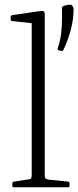

<svg xmlns="http://www.w3.org/2000/svg" viewBox="-20 -791 331 811"><path d="M114 0V-574H169V0ZM39 0Q32 0 32 -7V-16Q32 -23 40 -24L98 -33Q109 -34 111.5 -38Q114 -42 114 -53V-180H169V-50Q169 -40 172.5 -37Q176 -34 187 -32L267 -24Q274 -23 274 -16V-7Q274 0 267 0ZM114 -573V-718L133 -691L32 -702Q25 -703 25 -710V-719Q25 -726 32 -727L147 -744Q160 -746 164.5 -743Q169 -740 169 -730V-573ZM287 -763Q291 -759 291 -753Q291 -714 280.5 -671Q270 -628 248 -580Q245 -574 238 -576L229 -578Q222 -579 224 -587Q235 -621 238.5 -652.5Q242 -684 242 -712Q242 -740 242 -762Q248 -766 257 -768.5Q266 -771 274 -771Q279 -771 282.5 -770Q286 -769 287 -763Z"/></svg>

Font: Hahmlet ExtraLight
Style: Regular
Weight: 250
Designer: Minjoo Ham & Mark Frömberg
Foundry: hypertype
Version: Version 1.002